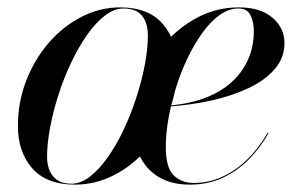

<svg xmlns="http://www.w3.org/2000/svg" viewBox="-20 -490 822 520"><path d="M183 10Q105.5 10 67 -34.5Q28.5 -79 28.5 -149Q28.5 -213.5 51 -271.5Q73.5 -329.5 112 -374Q150.5 -418.5 200.5 -444.2Q250.5 -470 305 -470Q382.5 -470 421.2 -424.8Q460 -379.5 460 -310Q460 -245.5 437.8 -187.8Q415.5 -130 377 -85.5Q338.5 -41 288.5 -15.5Q238.5 10 183 10ZM173.5 7.5Q199 7.5 224 -12Q249 -31.5 272.2 -64.5Q295.5 -97.5 315 -139Q334.5 -180.5 349.2 -225.8Q364 -271 372.2 -314.5Q380.5 -358 380.5 -394Q380.5 -428 364.5 -447.5Q348.5 -467 314 -467Q289 -467 263.8 -447.5Q238.5 -428 215.5 -395Q192.5 -362 172.8 -320.5Q153 -279 138.5 -233.8Q124 -188.5 115.8 -145.2Q107.5 -102 107.5 -65.5Q107.5 -32.5 123.8 -12.5Q140 7.5 173.5 7.5ZM494 10Q444 10 410 -10.5Q376 -31 358.8 -67Q341.5 -103 341.5 -150Q341.5 -208.5 363 -265.5Q384.5 -322.5 423.5 -368.8Q462.5 -415 514.5 -442.5Q566.5 -470 627 -470Q685.5 -470 718 -442Q750.5 -414 750.5 -373Q750.5 -333.5 724 -302.8Q697.5 -272 652 -250.8Q606.5 -229.5 549.8 -217.2Q493 -205 431.5 -201V-203.5Q474.5 -206.5 511 -216.8Q547.5 -227 576.2 -244.5Q605 -262 625.2 -286Q645.5 -310 656.5 -340.2Q667.5 -370.5 667.5 -406Q667.5 -429 658.8 -448Q650 -467 626 -467Q599.5 -467 574.5 -449Q549.5 -431 527.5 -400.2Q505.5 -369.5 487.2 -331Q469 -292.5 456 -250.2Q443 -208 436 -167.5Q429 -127 429 -93Q429 -36 450.2 -15.2Q471.5 5.5 504.5 5.5Q547 5.5 584.2 -12.2Q621.5 -30 652 -60.5Q682.5 -91 704.5 -130L707 -129Q686.5 -92 655.8 -60.2Q625 -28.5 584.8 -9.2Q544.5 10 494 10Z"/></svg>

Font: Bodoni Moda 72pt Medium
Style: Italic
Weight: 500
Italic angle: -13°
Designer: Owen Earl
Foundry: indestructible type
Version: Version 2.004